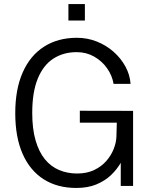

<svg xmlns="http://www.w3.org/2000/svg" viewBox="-20 -920 766 950"><path d="M357.5 10Q263.5 10 195.8 -33.2Q128 -76.5 91.8 -159Q55.5 -241.5 55.5 -360Q55.5 -478.5 92.5 -562Q129.5 -645.5 198 -689.2Q266.5 -733 360.5 -733Q412.5 -733 459 -714.5Q505.5 -696 542 -663.8Q578.5 -631.5 600.8 -590.5Q623 -549.5 626 -505H542Q535 -546.5 509.8 -582.2Q484.5 -618 445.8 -640Q407 -662 359.5 -662Q293.5 -662 243.8 -629.8Q194 -597.5 166.8 -530.8Q139.5 -464 139.5 -361.5Q139.5 -282.5 156 -225.5Q172.5 -168.5 202 -132.2Q231.5 -96 272.2 -78.8Q313 -61.5 361.5 -61.5Q410 -61.5 446 -78.8Q482 -96 506 -123.5Q530 -151 542.5 -182.8Q555 -214.5 556 -243.5L558 -313H375V-372L638.5 -371.5V0H577.5V-114.5Q558.5 -81.5 528.8 -53.2Q499 -25 456.8 -7.5Q414.5 10 357.5 10ZM318.5 -818.5V-900H400V-818.5Z"/></svg>

Font: Public Sans Light
Style: Regular
Weight: 300
Designer: The Public Sans Project Authors: Dan O. Williams and USWDS (Libre Franklin designed by Pablo Impallari and Rodrigo Fuenz
Version: Version 1.007